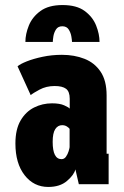

<svg xmlns="http://www.w3.org/2000/svg" viewBox="-20 -729 490 760"><path d="M171 11Q113.5 11 77.2 -35.8Q41 -82.5 41 -161Q41 -217 61.5 -252Q82 -287 115 -303.5Q148 -320 186 -320Q216.5 -320 234.2 -312Q252 -304 256 -299V-338Q256 -366.5 241.5 -377.5Q227 -388.5 196.5 -388.5Q163 -388.5 136.5 -374.2Q110 -360 101.5 -352.5L49.5 -466.5Q59.5 -475.5 85.8 -486Q112 -496.5 148.5 -504.2Q185 -512 225 -512Q274.5 -512 314.5 -496.2Q354.5 -480.5 378.2 -445.2Q402 -410 402 -351.5V-120.5H410V0H292L278.5 -58.5Q273 -36.5 245.2 -12.8Q217.5 11 171 11ZM223.5 -99Q234.5 -99 241.2 -108.8Q248 -118.5 251.5 -130Q255 -141.5 255.5 -146.5V-219Q253 -223 245 -228.2Q237 -233.5 226 -233.5Q209 -233.5 198.8 -218Q188.5 -202.5 188.5 -167.5Q188.5 -99 223.5 -99ZM227.5 -709Q283.5 -709 315.2 -685.5Q347 -662 360.5 -628Q374 -594 374 -563H265Q265 -569.5 262.5 -584.5Q260 -599.5 252 -612.2Q244 -625 226.5 -625Q209.5 -625 201.5 -612.2Q193.5 -599.5 191.2 -584.5Q189 -569.5 189 -563H80.5Q80.5 -594 94.2 -628Q108 -662 140.2 -685.5Q172.5 -709 227.5 -709Z"/></svg>

Font: Trispace Condensed
Style: Bold
Weight: 700
Width: 3
Designer: Tyler Finck
Foundry: Etcetera Type Company
Version: Version 1.210; ttfautohint (v1.8.3)